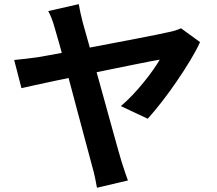

<svg xmlns="http://www.w3.org/2000/svg" viewBox="-20 -836 1040 921"><path d="M357.8 -816.2Q361.1 -797.2 365.9 -774.4Q370.7 -751.6 377.2 -727.3Q389 -686.7 404.7 -629.6Q420.5 -572.4 438.7 -506.6Q456.9 -440.9 475.6 -373.7Q494.3 -306.5 511 -245.5Q527.6 -184.5 541.1 -137.1Q554.7 -89.7 562 -64.4Q565.8 -53.6 571.1 -36.1Q576.5 -18.6 582.8 -0.6Q589.2 17.3 593.7 29.6L445.2 64.6Q441.6 43.5 435.8 16Q429.9 -11.5 422.6 -36.7Q417 -57.9 406.4 -97.2Q395.8 -136.6 381.9 -188.7Q367.9 -240.9 352.3 -299.3Q336.6 -357.8 321 -416.9Q305.3 -475.9 290.7 -530Q276.1 -584.1 264.1 -627.1Q252.2 -670.2 244.5 -695.1Q235.2 -728.8 227.3 -748.5Q219.5 -768.2 211.4 -782.8ZM939.6 -634Q922.4 -595.7 892.8 -546.6Q863.1 -497.5 827.8 -445.9Q792.5 -394.3 756 -347.4Q719.5 -300.5 688.7 -266.4L559.8 -327.1Q588.1 -350.8 615.9 -380.3Q643.7 -409.7 669 -440.9Q694.3 -472 714.3 -500.5Q734.3 -529.1 746.4 -549.8Q732.5 -547.8 695.3 -540.6Q658.1 -533.4 604.7 -522.5Q551.3 -511.5 489.4 -499Q427.5 -486.4 365 -473.5Q302.5 -460.5 245.9 -448.7Q189.4 -436.9 146.9 -427.4Q104.4 -417.9 83 -413.1L48 -548.2Q77.3 -550.9 104.3 -554.2Q131.3 -557.5 160.8 -561.5Q174.1 -563.5 210.6 -570.2Q247.1 -576.9 298.1 -586.4Q349 -595.8 407.8 -607.2Q466.7 -618.5 526.1 -629.8Q585.6 -641.1 638.8 -651.4Q692 -661.6 731.3 -669.6Q770.6 -677.6 789 -681.9Q804.5 -684.7 820.7 -689.8Q836.9 -694.9 848.4 -700.3Z"/></svg>

Font: Noto Sans JP
Style: Regular
Weight: 100
Designer: Ryoko NISHIZUKA 西塚涼子 (kana, bopomofo & ideographs); Paul D. Hunt (Latin, Greek & Cyrillic); Sandoll Communications 산돌커뮤니
Foundry: Adobe
Version: Version 2.004;hotconv 1.0.118;makeotfexe 2.5.65603